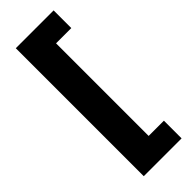

<svg xmlns="http://www.w3.org/2000/svg" viewBox="-264 -700 849 849"><g transform="rotate(-45 160.0 -276.0)"><path d="M58.6 124.8V-675.5H295.1V-564.9H199.8V14.2H295.1V124.8Z"/></g></svg>

Font: Anek Bangla Medium
Style: Regular
Weight: 500
Designer: Sulekha Rajkumar (Bangla), Yesha Goshar (Latin)
Foundry: Ek Type
Version: Version 1.003